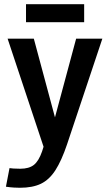

<svg xmlns="http://www.w3.org/2000/svg" viewBox="-20 -683 516 908"><path d="M25 112Q30 113 43 114Q56 115 76 115Q117 115 140 97Q163 79 179 33L186 11L16 -500H140L240 -128L340 -500H464L297 0Q271 77 242 122Q213 167 173.5 186Q134 205 74 205Q61 205 45 204Q29 203 8 200ZM103 -663H378V-578H103Z"/></svg>

Font: Epunda Sans SemiBold
Style: Regular
Weight: 600
Designer: Simon Atzbach
Foundry: typofactur
Version: Version 2.204; ttfautohint (v1.8.4.7-5d5b)